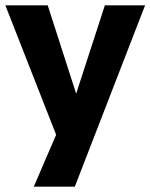

<svg xmlns="http://www.w3.org/2000/svg" viewBox="-22 -516 561 716"><path d="M104 180 204 -52V29L-2 -496H156L270 -142H254L369 -496H519L257 180Z"/></svg>

Font: Nunito Sans 10pt SemiCondensed ExtraBold
Style: Regular
Weight: 800
Width: 4
Designer: Vernon Adams
Foundry: Vernon Adams
Version: Version 3.101;gftools[0.9.27]